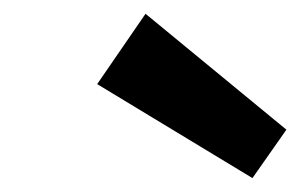

<svg xmlns="http://www.w3.org/2000/svg" viewBox="-20 -860 432 276"><path d="M189.2 -840.2 391.7 -673.6 342.9 -604 119.7 -739.1Z"/></svg>

Font: Bitter Thin
Style: Italic
Weight: 100
Italic angle: -9°
Designer: Sol Matas, and Bitter project Authors
Foundry: Sol Matas
Version: Version 2.002